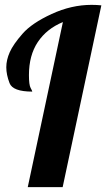

<svg xmlns="http://www.w3.org/2000/svg" viewBox="-20 -770 437 790"><path d="M99.1 -460.9Q99.1 -420.4 106 -408.2Q112.8 -396 112.8 -393.1Q32.7 -393.1 19.3 -428Q5.9 -462.9 5.9 -493.2Q5.9 -523.4 20.3 -555.7Q34.7 -587.9 72.8 -631.3Q110.8 -674.8 192.4 -712.4Q273.9 -750 356.9 -750Q377.4 -750 397 -748L237.8 0H94.2L238.8 -679.2Q172.4 -651.9 135.7 -597.2Q99.1 -542.5 99.1 -460.9Z"/></svg>

Font: Lobster-Regular
Style: Regular
Weight: 400
Designer: Pablo Impallari
Foundry: Pablo Impallari
Version: Version 1.007; ttfautohint (v1.1) -l 8 -r 50 -G 50 -x 14 -D 